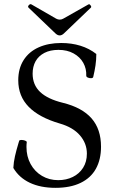

<svg xmlns="http://www.w3.org/2000/svg" viewBox="-20 -881 549 914"><path d="M43.5 -81.5Q44.9 -109.4 51.3 -137.5Q57.6 -165.5 68.4 -201.2L71.3 -210.4Q72.3 -214.8 81.5 -214.8Q90.8 -214.8 99.4 -211.7Q107.9 -208.5 107.4 -204.1Q106 -193.4 106 -181.6Q106 -136.2 125.7 -100.1Q145.5 -64 179.9 -43.7Q214.4 -23.4 257.3 -23.4Q295.4 -23.4 326.4 -38.6Q357.4 -53.7 375.5 -82.3Q393.6 -110.8 393.6 -149.4Q393.6 -198.2 360.6 -236.6Q327.6 -274.9 264.6 -293Q166 -321.8 116.5 -372.6Q66.9 -423.3 66.9 -499Q66.9 -554.7 92.3 -594.7Q117.7 -634.8 163.8 -655.5Q210 -676.3 271.5 -676.3Q320.8 -676.3 362.8 -663.3Q404.8 -650.4 438.5 -624Q438.5 -596.2 434.6 -569.8Q430.7 -543.5 423.8 -514.6Q422.4 -509.3 414.1 -508.8Q405.8 -508.3 398.2 -511.7Q390.6 -515.1 390.6 -520.5Q392.1 -553.7 376.5 -581.8Q360.8 -609.9 330.3 -626.7Q299.8 -643.6 258.3 -643.6Q219.2 -643.6 191.4 -629.2Q163.6 -614.7 149.4 -589.4Q135.3 -564 135.3 -530.3Q135.3 -477.1 171.1 -443.1Q207 -409.2 279.3 -391.6Q370.6 -369.1 415.8 -317.6Q460.9 -266.1 460.9 -182.6Q460.9 -121.6 436.5 -77.6Q412.1 -33.7 363.5 -10.3Q314.9 13.2 244.1 13.2Q172.9 13.2 121.8 -11Q70.8 -35.2 43.5 -81.5ZM242.7 -723.1 115.7 -844.7Q110.8 -850.1 117.7 -856.9Q121.1 -860.4 123.8 -861.1Q126.5 -861.8 129.9 -859.9L247.6 -792Q255.9 -787.6 264.2 -787.6Q272.9 -787.6 280.8 -792L400.9 -859.9H401.4Q403.3 -861.3 405.5 -860.6Q407.7 -859.9 410.6 -856Q413.6 -852.5 414.1 -849.6Q414.6 -846.7 412.6 -844.7L285.6 -723.1Q274.9 -712.4 264.2 -712.4Q253.4 -712.4 242.7 -723.1Z"/></svg>

Font: Junicode Two Beta VF
Style: Regular
Weight: 400
Designer: Peter S. Baker
Foundry: Briery Creek Software
Version: Version 1.031 beta; ttfautohint (v1.8.1.43-b0c9)